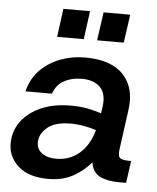

<svg xmlns="http://www.w3.org/2000/svg" viewBox="-52 -747 659 804"><g transform="rotate(5 277.5 -345.5)"><path d="M181 12Q98 12 54.5 -27Q11 -66 11 -122Q11 -174 40.5 -214.5Q70 -255 123 -278.5Q176 -302 248 -302Q292 -302 324.5 -295Q357 -288 377 -281L381 -307Q389 -364 362 -391Q335 -418 285 -418Q243 -418 211 -401Q179 -384 165 -345H54Q67 -399 102.5 -435Q138 -471 187 -489.5Q236 -508 291 -508Q401 -508 452.5 -452.5Q504 -397 490 -303L468 -142Q463 -110 472.5 -101.5Q482 -93 513 -93H520L507 0H479Q429 0 397.5 -15Q366 -30 359 -73Q329 -37 285 -12.5Q241 12 181 12ZM124 -136Q124 -108 146.5 -91.5Q169 -75 207 -75Q262 -75 303 -109.5Q344 -144 362 -209Q341 -216 312.5 -221.5Q284 -227 255 -227Q189 -227 156.5 -199.5Q124 -172 124 -136ZM166 -584 182 -703H294L278 -584ZM334 -584 351 -703H463L446 -584Z"/></g></svg>

Font: Host Grotesk Medium
Style: Italic
Weight: 500
Italic angle: -8°
Designer: Doğukan Karapınar based on Poppins by Indian Type Foundry, Jonny Pinhorn
Foundry: Element Type
Version: Version 1.001; ttfautohint (v1.8.4.7-5d5b)